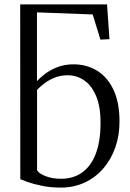

<svg xmlns="http://www.w3.org/2000/svg" viewBox="-20 -839 590 870"><path d="M255 11Q209.5 11 170.5 3Q131.5 -5 105.5 -14.2Q79.5 -23.5 72 -27L71.5 -819H465L476 -661.5L435 -659.5L400 -773.5L147.5 -783V-471.5Q161 -486.5 184.2 -504.2Q207.5 -522 240 -534.8Q272.5 -547.5 313.5 -547.5Q372 -547.5 419 -519.2Q466 -491 493.8 -433.2Q521.5 -375.5 521.5 -287.5Q521.5 -224.5 502.2 -170.2Q483 -116 447.8 -75.2Q412.5 -34.5 363.5 -11.8Q314.5 11 255 11ZM256.5 -29Q312.5 -29 352.2 -57.5Q392 -86 413.5 -141.2Q435 -196.5 435.5 -276.5Q436.5 -353 416.2 -402Q396 -451 362 -474.5Q328 -498 286.5 -498Q254 -498 226.8 -486.8Q199.5 -475.5 179.5 -460Q159.5 -444.5 148 -432V-67.5Q156.5 -52.5 186.8 -40.8Q217 -29 256.5 -29Z"/></svg>

Font: Merriweather 72pt Light
Style: Regular
Weight: 300
Version: Version 2.100